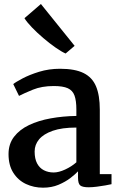

<svg xmlns="http://www.w3.org/2000/svg" viewBox="-20 -902 585 934"><path d="M189.5 11Q144.5 11 106.2 -7Q68 -25 44.8 -61.5Q21.5 -98 21.5 -152.5Q21.5 -201.5 48.2 -236.5Q75 -271.5 121 -293.5Q167 -315.5 226.5 -326.2Q286 -337 351.5 -338V-369.5Q351.5 -412 342.5 -437Q333.5 -462 309.8 -472.8Q286 -483.5 241.5 -483.5Q183.5 -483.5 140 -465.8Q96.5 -448 72.5 -435.5L44.5 -493Q55 -502 88.8 -520Q122.5 -538 170.2 -552.8Q218 -567.5 272 -567.5Q344.5 -567.5 386.8 -546.5Q429 -525.5 447.2 -481.8Q465.5 -438 465.5 -368.5V-55H522.5V-6Q511.5 -3.5 492 0Q472.5 3.5 450.8 6.2Q429 9 411 9Q381.5 9 370.5 0.2Q359.5 -8.5 359.5 -38.5V-68.5Q347 -55 322.8 -36.2Q298.5 -17.5 264.8 -3.2Q231 11 189.5 11ZM241 -63Q266 -63 297.2 -77.5Q328.5 -92 351.5 -112.5V-281.5Q281.5 -281.5 236.5 -265.8Q191.5 -250 170 -224Q148.5 -198 148.5 -165Q148.5 -129.5 160.5 -107Q172.5 -84.5 193.5 -73.8Q214.5 -63 241 -63ZM298.5 -642Q279 -650.5 250 -670.8Q221 -691 190.5 -717Q160 -743 135.2 -768.8Q110.5 -794.5 99 -813.5L179 -882.5L343 -679L299.5 -642Z"/></svg>

Font: Merriweather Light 18pt SemiBold
Style: Regular
Weight: 600
Version: Version 2.100